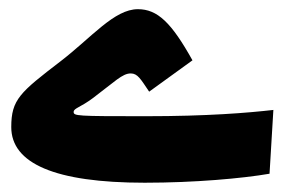

<svg xmlns="http://www.w3.org/2000/svg" viewBox="-20 -391 626 416"><path d="M293.5 4.9C401.4 4.9 504.9 -4.4 564 -14.6L572.3 -152.8C517.1 -146.5 429.7 -139.2 295.4 -139.2C145 -139.2 139.2 -139.6 139.6 -148.9C140.1 -156.7 154.3 -158.2 181.6 -178.7C228.5 -213.9 245.1 -231.9 263.2 -231.9C278.3 -231.9 284.7 -219.7 303.2 -192.4L397 -260.3C351.6 -341.8 321.3 -371.1 278.8 -371.1C227.5 -371.1 178.7 -310.1 111.3 -258.3C23.4 -190.9 4.4 -175.3 4.4 -115.7C4.4 -37.1 98.6 4.9 293.5 4.9Z"/></svg>

Font: Cascadia Code
Style: Bold
Weight: 700
Monospace: yes
Designer: Aaron Bell
Foundry: Saja Typeworks
Version: Version 2404.023